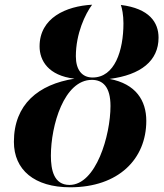

<svg xmlns="http://www.w3.org/2000/svg" viewBox="-20 -785 695 815"><path d="M278 10C483 10 601 -110 601 -272C601 -358 557 -429 445 -450C578 -467 653 -527 653 -625C653 -690 614 -749 493 -764C498 -750 504 -722 504 -686C504 -570 467 -456 373 -456C327 -456 302 -490 302 -546C302 -643 342 -726 371 -765C260 -759 148 -709 148 -588C148 -528 185 -464 296 -451C143 -427 39 -342 39 -183C39 -64 126 10 278 10ZM275 0C209 0 196 -63 196 -124C196 -253 252 -446 370 -446C416 -446 449 -417 449 -335C449 -211 388 0 275 0Z"/></svg>

Font: Noto Serif Display
Style: Bold Italic
Weight: 700
Italic angle: -12°
Designer: Monotype Design Team
Foundry: Monotype Imaging Inc.
Version: Version 2.009